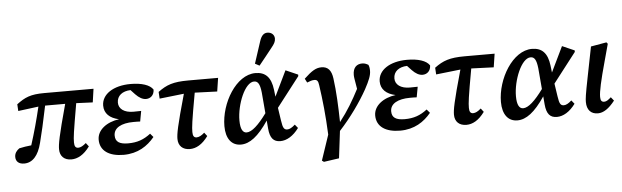

<svg xmlns="http://www.w3.org/2000/svg" viewBox="-55 -988 4505 1391"><g transform="rotate(-5 2197.0 -293.0)"><path d="M76 -369 224 -388C202 -295 177 -203 148 -113C117 -110 87 -105 60 -99C40 -85 25 -66 25 -39C25 -6 47 14 86 14C146 14 190 -33 213 -126C231 -198 247 -264 273 -391H419C355 -158 346 -103 346 -67C346 -16 378 14 429 14C474 14 520 -10 563 -69L543 -95C521 -76 503 -66 486 -66C467 -66 458 -78 458 -107C458 -145 462 -175 499 -389L619 -384L633 -482H275C174 -482 133 -463 73 -418Z M809 14C913 14 984 -34 1035 -96L1013 -122C964 -84 916 -66 849 -66C786 -66 756 -85 756 -131C756 -186 811 -217 901 -217C920 -217 938 -217 949 -216L963 -292C938 -291 931 -291 906 -291C840 -291 800 -321 800 -366C800 -417 840 -447 899 -449L930 -416C956 -389 981 -375 1006 -375C1037 -375 1065 -396 1066 -438C1043 -474 983 -493 903 -493C777 -493 692 -436 692 -354C692 -297 731 -260 798 -246C708 -234 638 -182 638 -111C638 -30 704 14 809 14Z M1104 -369 1282 -389C1216 -156 1207 -102 1207 -67C1207 -16 1239 14 1291 14C1336 14 1381 -10 1424 -69L1404 -95C1383 -76 1364 -66 1347 -66C1328 -66 1319 -78 1319 -107C1319 -142 1323 -180 1361 -390L1524 -384L1539 -482H1321C1212 -482 1163 -464 1101 -418Z M1666 -161C1666 -277 1729 -433 1796 -433C1823 -433 1838 -413 1845 -349L1858 -197C1798 -115 1749 -70 1711 -70C1684 -70 1666 -96 1666 -161ZM1662 14C1726 14 1789 -33 1863 -143L1868 -84C1874 -14 1900 14 1949 14C1995 14 2043 -14 2084 -70L2063 -96C2040 -75 2022 -66 2007 -66C1984 -66 1974 -77 1966 -135L1952 -228L2119 -444V-455L2030 -494L1941 -310L1935 -361C1924 -453 1883 -493 1811 -493C1670 -493 1554 -296 1554 -129C1554 -39 1594 14 1662 14ZM1814 -561 1846 -544C1879 -584 1910 -624 1942 -664C1964 -691 1974 -707 1974 -730C1974 -757 1953 -777 1923 -777C1900 -777 1880 -764 1866 -720C1849 -669 1831 -614 1814 -561Z M2250 191 2361 175 2385 -22C2468 -112 2543 -218 2592 -306C2626 -369 2640 -404 2640 -437C2640 -458 2637 -471 2632 -481C2622 -487 2607 -495 2588 -495C2548 -495 2520 -471 2520 -417C2520 -399 2525 -377 2528 -357L2535 -315C2493 -234 2451 -162 2391 -86C2389 -198 2384 -311 2371 -405C2363 -465 2338 -493 2291 -493C2252 -493 2220 -474 2164 -421L2179 -392C2201 -401 2216 -406 2232 -406C2251 -406 2260 -398 2264 -365C2280 -255 2292 -143 2298 -3L2236 181Z M2820 14C2924 14 2995 -34 3046 -96L3024 -122C2975 -84 2927 -66 2860 -66C2797 -66 2767 -85 2767 -131C2767 -186 2822 -217 2912 -217C2931 -217 2949 -217 2960 -216L2974 -292C2949 -291 2942 -291 2917 -291C2851 -291 2811 -321 2811 -366C2811 -417 2851 -447 2910 -449L2941 -416C2967 -389 2992 -375 3017 -375C3048 -375 3076 -396 3077 -438C3054 -474 2994 -493 2914 -493C2788 -493 2703 -436 2703 -354C2703 -297 2742 -260 2809 -246C2719 -234 2649 -182 2649 -111C2649 -30 2715 14 2820 14Z M3115 -369 3293 -389C3227 -156 3218 -102 3218 -67C3218 -16 3250 14 3302 14C3347 14 3392 -10 3435 -69L3415 -95C3394 -76 3375 -66 3358 -66C3339 -66 3330 -78 3330 -107C3330 -142 3334 -180 3372 -390L3535 -384L3550 -482H3332C3223 -482 3174 -464 3112 -418Z M3677 -161C3677 -277 3740 -433 3807 -433C3834 -433 3849 -413 3856 -349L3869 -197C3809 -115 3760 -70 3722 -70C3695 -70 3677 -96 3677 -161ZM3673 14C3737 14 3800 -33 3874 -143L3879 -84C3885 -14 3911 14 3960 14C4006 14 4054 -14 4095 -70L4074 -96C4051 -75 4033 -66 4018 -66C3995 -66 3985 -77 3977 -135L3963 -228L4130 -444V-455L4041 -494L3952 -310L3946 -361C3935 -453 3894 -493 3822 -493C3681 -493 3565 -296 3565 -129C3565 -39 3605 14 3673 14Z M4258 14C4299 14 4339 -13 4382 -68L4361 -94C4341 -76 4327 -66 4311 -66C4292 -66 4284 -77 4284 -103C4284 -143 4301 -220 4340 -361L4373 -482L4364 -493L4250 -473L4207 -256C4181 -126 4178 -99 4178 -75C4178 -18 4208 14 4258 14Z"/></g></svg>

Font: Source Serif Pro Semibold
Style: Italic
Weight: 600
Italic angle: -12°
Designer: Frank Grießhammer
Foundry: Adobe Systems Incorporated
Version: Version 3.001;hotconv 1.0.111;makeotfexe 2.5.65597